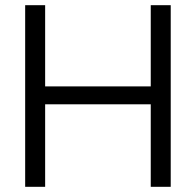

<svg xmlns="http://www.w3.org/2000/svg" viewBox="-20 -720 755 740"><path d="M77 0V-700H154V-387H561V-700H638V0H561V-318H154V0Z"/></svg>

Font: Red Hat Display
Style: Regular
Weight: 400
Designer: Pentagram / MCKL
Foundry: Pentagram / MCKL
Version: Version 1.003; Red Hat Display